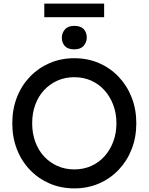

<svg xmlns="http://www.w3.org/2000/svg" viewBox="-20 -1032 822 1062"><path d="M391 10Q317 10 254.5 -17Q192 -44 145.5 -92.5Q99 -141 73.5 -206.5Q48 -272 48 -350Q48 -428 73.5 -493.5Q99 -559 145.5 -607.5Q192 -656 254.5 -683Q317 -710 391 -710Q465 -710 527.5 -683Q590 -656 636.5 -607Q683 -558 708.5 -492.5Q734 -427 734 -350Q734 -273 708.5 -207.5Q683 -142 636.5 -93Q590 -44 527.5 -17Q465 10 391 10ZM391 -95Q442 -95 484.5 -114Q527 -133 558 -167.5Q589 -202 606.5 -248.5Q624 -295 624 -350Q624 -405 606.5 -451.5Q589 -498 558 -532.5Q527 -567 484.5 -586Q442 -605 391 -605Q340 -605 297.5 -586Q255 -567 223.5 -533Q192 -499 175 -452.5Q158 -406 158 -350Q158 -295 175 -248Q192 -201 223.5 -167Q255 -133 297.5 -114Q340 -95 391 -95ZM391 -759Q356 -759 339 -777Q322 -795 322 -824Q322 -849 339 -869Q356 -889 391 -889Q426 -889 443 -871Q460 -853 460 -824Q460 -799 443 -779Q426 -759 391 -759ZM225 -937V-1012H556V-937Z"/></svg>

Font: Lexend Medium
Style: Regular
Weight: 500
Designer: Bonnie Shaver-Troup, Thomas Jockin
Foundry: Lexend
Version: Version 1.005